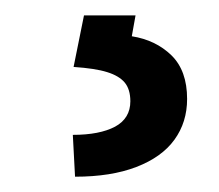

<svg xmlns="http://www.w3.org/2000/svg" viewBox="-20 -23 286 251"><path d="M157.2 -2.9H89.8L76.2 64.5C95.1 65.8 109.7 68 120.1 71.3C130.5 74.5 138.2 79.1 143.1 85C147.9 90.8 150.4 99 150.4 109.4C150.4 124.3 143.7 135.4 130.4 142.6C117 149.7 98.6 153.3 75.2 153.3L78.1 208C109.4 208 136.1 203.8 158.2 195.3C180.3 186.8 196.9 175 208 159.7C219.1 144.4 224.6 126.6 224.6 106.4C224.6 81.7 217.8 62.7 204.1 49.3C190.4 36 173.2 27.7 152.3 24.4Z"/></svg>

Font: Pretendard Variable
Style: Regular
Weight: 400
Designer: Base glyphs from Inter by Rasmus Andersson; Hangeul glyphs from Noto Sans CJK(Source Han Sans) by Jang Soo-young and Kan
Foundry: Kil Hyung-jin
Version: Version 1.309;Glyphs 3.2 (3225)